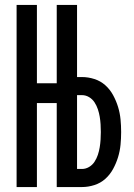

<svg xmlns="http://www.w3.org/2000/svg" viewBox="-20 -755 540 775"><path d="M47 0V-735H129V-419H209V-735H291V-444H311Q336 -444 361 -436Q386 -428 405 -411Q424 -394 436.5 -371Q449 -348 456.5 -323.5Q464 -299 466.5 -273.5Q469 -248 469 -222Q469 -196 466.5 -170.5Q464 -145 456.5 -120.5Q449 -96 436.5 -73Q424 -50 405 -33Q386 -16 361 -8Q336 0 311 0H209V-339H129V0ZM311 -73Q326 -73 339.5 -81Q353 -89 361.5 -102Q370 -115 375 -130Q380 -145 382.5 -160.5Q385 -176 386 -191.5Q387 -207 387 -222Q387 -238 386 -253.5Q385 -269 382.5 -284Q380 -299 375 -314Q370 -329 361.5 -342Q353 -355 339.5 -363Q326 -371 311 -371H291V-73Z"/></svg>

Font: Iosevka Term Curly Medium
Style: Regular
Weight: 500
Designer: Belleve Invis
Foundry: Belleve Invis
Version: Version 32.3.0